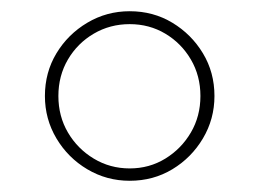

<svg xmlns="http://www.w3.org/2000/svg" viewBox="-20 -733 462 342"><path d="M211 -411Q170 -411 135.5 -431.5Q101 -452 80.5 -486.5Q60 -521 60 -562Q60 -604 80.5 -638Q101 -672 135.5 -692.5Q170 -713 211 -713Q253 -713 287 -692.5Q321 -672 341.5 -638Q362 -604 362 -562Q362 -521 341.5 -486.5Q321 -452 287 -431.5Q253 -411 211 -411ZM211 -433Q246 -433 274.5 -450.5Q303 -468 320 -497Q337 -526 337 -562Q337 -598 320 -627Q303 -656 274.5 -673Q246 -690 211 -690Q176 -690 147 -673Q118 -656 101 -627Q84 -598 84 -562Q84 -526 101 -497Q118 -468 147 -450.5Q176 -433 211 -433Z"/></svg>

Font: MuseoModerno SemiBold Thin
Style: Regular
Weight: 250
Version: Version 1.001